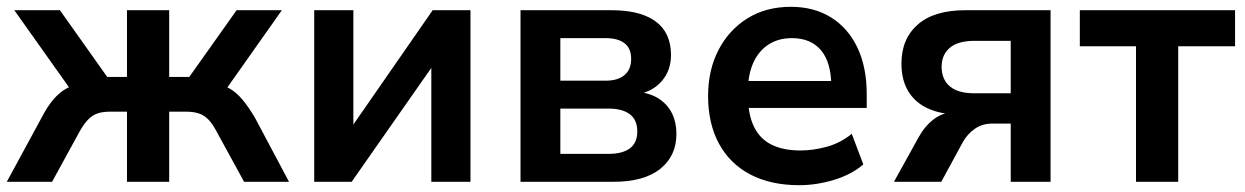

<svg xmlns="http://www.w3.org/2000/svg" viewBox="-20 -534 3658 564"><path d="M0 0 102 -188Q119 -221 137 -242Q155 -263 176 -274.5Q197 -286 224 -289L203 -249L22 -504H156L295 -308H353V-504H477V-308H536L675 -504H808L628 -249L607 -289Q634 -286 654.5 -274Q675 -262 692.5 -241Q710 -220 729 -188L829 0H697L616 -148Q604 -171 591.5 -183.5Q579 -196 563.5 -201Q548 -206 526 -206H477V0H353V-206H304Q282 -206 267 -201Q252 -196 239.5 -183.5Q227 -171 214 -148L133 0Z M903 0V-504H1018V-148H1004L1251 -504H1362V0H1247V-356H1262L1013 0Z M1509 0V-504H1774Q1836 -504 1875 -488Q1914 -472 1932.5 -443Q1951 -414 1951 -372Q1951 -328 1925 -297Q1899 -266 1854 -257V-264Q1892 -260 1917 -243Q1942 -226 1954.5 -200Q1967 -174 1967 -141Q1967 -76 1919.5 -38Q1872 0 1782 0ZM1626 -82H1768Q1808 -82 1830 -98Q1852 -114 1852 -148Q1852 -182 1830 -198.5Q1808 -215 1768 -215H1626ZM1626 -297H1759Q1795 -297 1814.5 -313.5Q1834 -330 1834 -361Q1834 -392 1814.5 -407Q1795 -422 1759 -422H1626Z M2328 10Q2244 10 2184 -21.5Q2124 -53 2092 -112Q2060 -171 2060 -252Q2060 -328 2090.5 -387Q2121 -446 2175.5 -480Q2230 -514 2303 -514Q2371 -514 2421 -483Q2471 -452 2498.5 -394.5Q2526 -337 2526 -257V-217H2160V-296H2438L2422 -279Q2422 -350 2392 -386Q2362 -422 2306 -422Q2267 -422 2238 -403.5Q2209 -385 2193 -350Q2177 -315 2177 -265V-255Q2177 -199 2194.5 -162.5Q2212 -126 2246.5 -109Q2281 -92 2331 -92Q2369 -92 2409 -103Q2449 -114 2482 -141L2516 -51Q2481 -21 2429.5 -5.5Q2378 10 2328 10Z M2606 0 2678 -130Q2696 -163 2722 -183Q2748 -203 2775 -203H2789V-198Q2741 -199 2704.5 -216Q2668 -233 2648 -266Q2628 -299 2628 -347Q2628 -420 2676 -462Q2724 -504 2816 -504H3066V0H2949V-171H2895Q2866 -171 2844 -156Q2822 -141 2808 -116L2745 0ZM2842 -260H2949V-414H2842Q2794 -414 2770 -393.5Q2746 -373 2746 -338Q2746 -301 2770 -280.5Q2794 -260 2842 -260Z M3317 0V-398H3152V-504H3608V-398H3441V0Z"/></svg>

Font: Nunitoga
Style: Bold
Weight: 700
Designer: Vernon Adams
Foundry: Vernon Adams
Version: Version 1.0